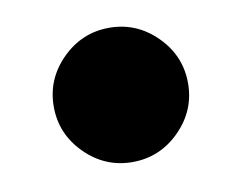

<svg xmlns="http://www.w3.org/2000/svg" viewBox="-42 -490 403 338"><g transform="rotate(-10 160.0 -321.0)"><path d="M255.5 -236.5Q220 -201 171 -201Q122 -201 86.5 -236.5Q51 -272 51 -321Q51 -370 86.5 -405.5Q122 -441 171 -441Q220 -441 255.5 -405.5Q291 -370 291 -321Q291 -272 255.5 -236.5Z"/></g></svg>

Font: Nacelle Black
Style: Italic
Weight: 900
Italic angle: -12°
Designer: Sora Sagano
Foundry: Sora Sagano
Version: Version 1.000;FEAKit 1.0